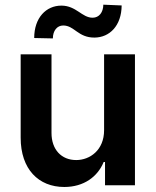

<svg xmlns="http://www.w3.org/2000/svg" viewBox="-20 -772 648 800"><path d="M413.7 -229.4C413.7 -146.3 354.4 -105.1 297.6 -105.1C235.8 -105.1 194.6 -148.8 194.6 -218V-545.5H66.1V-198.2C66.1 -67.1 140.6 7.1 247.9 7.1C329.5 7.1 387.1 -35.9 411.9 -96.9H417.6V0H542.3V-545.5H413.7ZM122.5 -613.6 200.3 -611.9C200.3 -644.2 218 -665.8 243.3 -665.8C290.1 -665.8 304.7 -615.1 373.6 -615.4C436.8 -615.8 486.2 -664.8 486.9 -749.3L410.5 -752.5C410.2 -720.9 393.1 -698.2 366.1 -698.2C321.7 -697.8 297.6 -748.6 235.8 -748.6C172.2 -748.6 122.5 -698.2 122.5 -613.6Z"/></svg>

Font: Margiela Sans Semi Bold
Style: Regular
Weight: 600
Designer: Stefan Endress, Andreas Faust
Version: Version 1.100;FEAKit 1.0